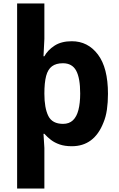

<svg xmlns="http://www.w3.org/2000/svg" viewBox="-20 -826 684 1099"><path d="M78 253V-806H234V-603L229 -504H234Q253 -539 292 -564.5Q331 -590 391 -590Q483 -590 540.5 -514Q598 -438 598 -289Q598 -240 592 -198.5Q586 -157 572 -124Q519 11 391 11Q351 11 322 1Q293 -9 272 -25Q251 -41 234 -60H229L234 21V253ZM341 -117Q376 -117 397.5 -137.5Q419 -158 429 -197Q439 -236 439 -291Q439 -379 416 -421.5Q393 -464 340 -464Q301 -464 277.5 -446.5Q254 -429 244 -391Q234 -353 234 -290Q234 -208 256.5 -162.5Q279 -117 341 -117Z"/></svg>

Font: Menbere
Style: Regular
Weight: 400
Designer: Aleme Tadesse
Foundry: Sorkin Type Co
Version: Version 1.000